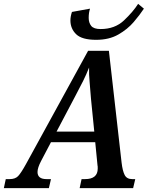

<svg xmlns="http://www.w3.org/2000/svg" viewBox="-63 -978 768 998"><path d="M202 -47H179Q132 -47 132 -84Q132 -106 151 -142L202 -239H432L444 -117Q445 -118 445 -102Q445 -47 379 -47H361L351 0H629L640 -47H624Q596 -47 585 -68.5Q574 -90 569 -133L503 -714H395L72 -125Q46 -78 31 -62.5Q16 -47 -13 -47H-33L-43 0H191ZM327 -476Q352 -523 369 -557Q386 -591 400 -627Q399 -591 403 -549.5Q407 -508 410 -464L427 -294H231ZM437 -771Q504 -771 552 -798.5Q600 -826 632 -863.5Q664 -901 685 -933L655 -958Q629 -917 581.5 -872Q534 -827 460 -827Q424 -827 411 -843.5Q398 -860 398 -885Q398 -912 405 -933L311 -916Q303 -892 303 -872Q303 -829 333 -800Q363 -771 437 -771Z"/></svg>

Font: Noto Serif SemiCondensed Semi
Style: Italic
Weight: 600
Width: 4
Italic angle: -12°
Designer: Monotype Design Team
Foundry: Monotype Imaging Inc.
Version: Version 1.901